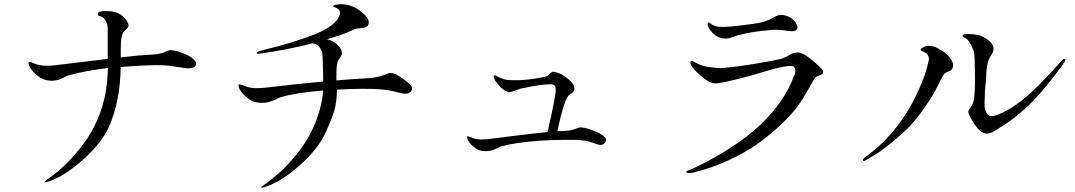

<svg xmlns="http://www.w3.org/2000/svg" viewBox="-20 -807 5040 900"><path d="M895 -520Q902 -509 898 -500.5Q894 -492 879 -488.5Q864 -485 838 -489Q781 -499 747 -501Q690 -504 546 -493Q543 -329 490 -211Q455 -134 366.5 -56Q278 22 204 45Q188 50 189 46Q190 42 214 25Q255 -4 294.5 -43.5Q334 -83 371.5 -133Q409 -183 436.5 -246Q464 -309 475 -374Q484 -425 486 -488Q388 -477 311 -456Q298 -453 283.5 -446Q269 -439 261.5 -435.5Q254 -432 236.5 -429.5Q219 -427 199 -431Q175 -435 148.5 -458Q122 -481 116 -502Q112 -512 115 -515.5Q118 -519 132 -513Q172 -493 238 -501Q263 -504 348 -514.5Q433 -525 485 -531V-672Q485 -695 473 -713.5Q461 -732 445 -732Q442 -732 439.5 -736Q437 -740 438.5 -744.5Q440 -749 447 -752Q455 -755 475 -755Q495 -755 507 -753Q538 -748 557 -729.5Q576 -711 581 -696Q584 -686 580.5 -680Q577 -674 565 -664Q546 -649 546 -582V-538Q640 -549 692 -551Q728 -553 748 -561.5Q768 -570 773 -571Q793 -575 837.5 -558Q882 -541 895 -520Z M1906 -406Q1914 -397 1910.5 -386Q1907 -375 1894 -370Q1881 -365 1857 -371Q1801 -386 1765 -388Q1695 -394 1560 -387Q1558 -328 1548 -292Q1538 -256 1506 -185Q1471 -108 1382.5 -30Q1294 48 1220 70Q1204 75 1205 71Q1206 67 1230 51Q1271 21 1310 -17Q1349 -55 1387 -105Q1425 -155 1452.5 -218Q1480 -281 1491 -348Q1493 -361 1495 -383Q1364 -372 1295 -351Q1288 -349 1270 -340Q1252 -331 1231.5 -327Q1211 -323 1183 -327Q1159 -330 1132.5 -353.5Q1106 -377 1100 -397Q1097 -407 1099.5 -410.5Q1102 -414 1117 -408Q1156 -388 1223 -396Q1380 -414 1495 -425Q1495 -466 1492 -546Q1491 -569 1477.5 -586Q1464 -603 1448 -603Q1446 -603 1445 -604Q1334 -575 1202 -556Q1183 -553 1183 -559Q1183 -565 1209 -571Q1364 -609 1456.5 -646.5Q1549 -684 1570 -731Q1578 -749 1571 -758.5Q1564 -768 1546 -774Q1534 -779 1551 -784Q1572 -790 1604 -785Q1637 -779 1665.5 -758Q1694 -737 1704 -719Q1712 -705 1706.5 -692Q1701 -679 1687 -677Q1685 -677 1673.5 -676Q1662 -675 1652 -673Q1642 -671 1633 -666Q1590 -645 1513 -623Q1543 -616 1561 -598Q1579 -580 1582 -566Q1582 -560 1583 -558Q1584 -556 1581.5 -550.5Q1579 -545 1578 -543Q1577 -541 1573 -535Q1569 -529 1567 -526Q1565 -522 1563 -517.5Q1561 -513 1560 -506.5Q1559 -500 1558.5 -495.5Q1558 -491 1557.5 -481.5Q1557 -472 1557 -467Q1557 -462 1557 -449Q1557 -436 1557 -430Q1651 -438 1700 -440Q1750 -442 1797 -462Q1818 -471 1850.5 -450.5Q1883 -430 1906 -406Z M2816 -163Q2823 -156 2819.5 -145Q2816 -134 2805 -129.5Q2794 -125 2775 -132Q2735 -148 2702 -150Q2694 -152 2627 -151.5Q2560 -151 2503 -147Q2388 -138 2327 -120Q2321 -118 2306.5 -110.5Q2292 -103 2275.5 -100Q2259 -97 2237 -100Q2218 -103 2197 -121.5Q2176 -140 2171 -156Q2168 -164 2170.5 -167Q2173 -170 2184 -165Q2215 -149 2269 -155Q2287 -157 2389 -170Q2491 -183 2547 -188V-190Q2585 -354 2585 -387Q2585 -401 2578.5 -406.5Q2572 -412 2559 -412Q2515 -412 2423 -392Q2410 -389 2393 -382Q2376 -375 2369 -375Q2348 -376 2325 -400Q2302 -424 2296 -440Q2292 -449 2296 -452.5Q2300 -456 2305 -452Q2327 -440 2343 -435.5Q2359 -431 2388 -431Q2445 -429 2530 -446Q2545 -449 2552 -456Q2559 -463 2564 -467.5Q2569 -472 2580 -470Q2604 -465 2625 -451Q2706 -394 2650 -363Q2626 -350 2593 -193V-192Q2617 -193 2627 -193Q2644 -194 2657 -197Q2670 -200 2680 -204Q2690 -208 2694 -209Q2714 -213 2758 -196Q2802 -179 2816 -163Z M3308 -699Q3318 -689 3341 -683Q3360 -677 3443 -686.5Q3526 -696 3553 -703Q3585 -712 3605 -724.5Q3625 -737 3643 -737Q3661 -737 3680 -727Q3699 -717 3711 -699Q3717 -690 3718 -680.5Q3719 -671 3711 -665Q3703 -659 3685 -661Q3683 -661 3670.5 -663Q3658 -665 3651 -665.5Q3644 -666 3627 -667Q3610 -668 3599 -667Q3494 -658 3437 -641Q3432 -639 3417.5 -634Q3403 -629 3396 -627.5Q3389 -626 3376.5 -626.5Q3364 -627 3350 -632Q3331 -640 3316 -657.5Q3301 -675 3298 -686Q3295 -703 3303 -702Q3305 -702 3308 -699ZM3562 -471Q3519 -457 3441.5 -437.5Q3364 -418 3336.5 -416Q3309 -414 3267 -450Q3225 -486 3218 -504Q3214 -515 3218 -519Q3222 -523 3230 -519Q3256 -504 3277.5 -498Q3299 -492 3346 -488Q3364 -486 3435 -495.5Q3506 -505 3542 -512Q3547 -513 3587 -520Q3627 -527 3644 -532Q3662 -538 3680.5 -549.5Q3699 -561 3719 -561Q3741 -561 3773 -536Q3835 -487 3839 -473Q3842 -460 3818 -452Q3815 -451 3812 -450Q3809 -449 3806.5 -447.5Q3804 -446 3801 -442Q3798 -438 3795 -433.5Q3792 -429 3787 -420Q3782 -411 3777 -402Q3772 -393 3762.5 -377.5Q3753 -362 3745 -347Q3727 -318 3699 -284Q3671 -250 3624 -207.5Q3577 -165 3522.5 -127Q3468 -89 3391.5 -54Q3315 -19 3233 1Q3197 9 3197 -1Q3197 -4 3199.5 -5.5Q3202 -7 3211 -10Q3220 -13 3229 -17Q3430 -114 3543.5 -221.5Q3657 -329 3702 -451Q3711 -471 3707.5 -482Q3704 -493 3697.5 -496Q3691 -499 3680 -498Q3637 -494 3562 -471Z M4333 -592Q4357 -592 4382 -577.5Q4407 -563 4419 -551Q4431 -539 4438 -529Q4451 -508 4447 -493Q4443 -478 4427 -472Q4420 -470 4416 -467.5Q4412 -465 4409 -463.5Q4406 -462 4403 -457Q4400 -452 4398.5 -449Q4397 -446 4392 -436.5Q4387 -427 4384 -421Q4383 -419 4380 -413Q4364 -381 4351.5 -359.5Q4339 -338 4308 -294Q4277 -250 4244 -215Q4211 -180 4157.5 -136.5Q4104 -93 4042 -58Q4024 -47 4025 -57Q4026 -65 4047 -79Q4104 -120 4155.5 -179Q4207 -238 4242 -299Q4277 -360 4300 -417Q4323 -474 4333 -521Q4340 -555 4301 -568Q4288 -575 4307 -585Q4319 -592 4333 -592ZM4601 -422Q4596 -387 4595 -321Q4595 -312 4596 -302Q4598 -292 4603 -280.5Q4608 -269 4618 -265Q4629 -261 4644 -265Q4710 -287 4779 -344Q4846 -398 4945 -510Q4958 -525 4963 -529Q4968 -533 4972 -531Q4980 -528 4960 -501Q4908 -431 4862 -377Q4816 -324 4775.5 -289Q4735 -254 4706 -234Q4695 -226 4642 -193Q4620 -179 4601 -181Q4581 -183 4562 -206Q4539 -235 4524 -267Q4518 -280 4519 -285Q4520 -292 4523 -295Q4526 -297 4532 -307Q4539 -317 4543 -331Q4552 -363 4550 -481Q4549 -490 4549 -506Q4549 -523 4548.5 -531.5Q4548 -540 4547 -552Q4546 -565 4542 -573Q4531 -600 4522 -613Q4513 -626 4497 -633Q4487 -637 4495 -644Q4500 -647 4518 -648Q4547 -647 4571 -641Q4595 -634 4617 -615Q4637 -597 4637 -580Q4638 -565 4626 -548Q4615 -532 4609 -508Q4604 -487 4603 -456.5Q4602 -426 4601 -422Z"/></svg>

Font: TsukuhouMincho
Style: Regular
Weight: 400
Designer: Iose
Foundry: Typographish
Version: Version 1.001; ttfautohint (v1.8.3)